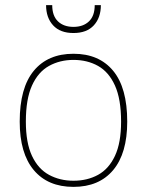

<svg xmlns="http://www.w3.org/2000/svg" viewBox="-20 -720 574 750"><path d="M160 -700H184Q184 -658 206.5 -636.5Q229 -615 267 -615Q305 -615 327.5 -636.5Q350 -658 350 -700H374Q374 -651 346.5 -621Q319 -591 267 -591Q215 -591 187.5 -621Q160 -651 160 -700ZM57 -245Q57 -377 112 -443.5Q167 -510 267 -510Q367 -510 422 -443.5Q477 -377 477 -245Q477 -121 422 -55.5Q367 10 267 10Q167 10 112 -55.5Q57 -121 57 -245ZM267 -14Q321 -14 363 -37Q405 -60 429 -111Q453 -162 453 -245Q453 -333 429 -386Q405 -439 363 -462.5Q321 -486 267 -486Q214 -486 171.5 -462.5Q129 -439 105 -386Q81 -333 81 -245Q81 -162 105 -111Q129 -60 171.5 -37Q214 -14 267 -14Z"/></svg>

Font: Haskoy Thin
Style: Regular
Weight: 100
Designer: Ertekin Erdin
Foundry: Ertekin Erdin
Version: Version 2.000; ttfautohint (v1.8.4.7-5d5b)